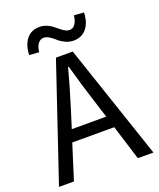

<svg xmlns="http://www.w3.org/2000/svg" viewBox="-153 -934 850 1028"><g transform="rotate(-20 272.0 -420.5)"><path d="M204.1 -366.2 172.9 -267.1H369.1L337.9 -366.2Q305.2 -465.8 272 -586.9H268.1Q241.2 -484.4 204.1 -366.2ZM2.9 0 224.1 -655.8H319.8L541 0H452.1L390.1 -199.2H150.9L87.9 0ZM346.2 -709Q320.8 -709 298.1 -720Q275.4 -731 261.5 -743.9Q247.6 -756.8 230.5 -767.8Q213.4 -778.8 198.2 -778.8Q179.2 -778.8 166 -761.7Q152.8 -744.6 149.9 -713.9L94.2 -717.8Q96.2 -775.4 123.3 -808.1Q150.4 -840.8 195.8 -840.8Q216.8 -840.8 235.4 -833.5Q253.9 -826.2 267.3 -815.9Q280.8 -805.7 293 -795.2Q305.2 -784.7 318.4 -777.3Q331.5 -770 344.2 -770Q363.3 -770 376 -787.1Q388.7 -804.2 392.1 -835.9L448.2 -832Q446.3 -774.4 418.9 -741.7Q391.6 -709 346.2 -709Z"/></g></svg>

Font: Source Sans Pro
Style: Regular
Weight: 400
Designer: Paul D. Hunt
Foundry: Adobe Systems Incorporated
Version: Version 3.006;hotconv 1.0.111;makeotfexe 2.5.65597